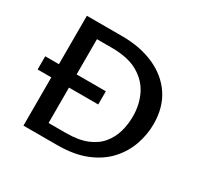

<svg xmlns="http://www.w3.org/2000/svg" viewBox="-142 -827 1027 996"><g transform="rotate(30 371.5 -329.0)"><path d="M109 0V-658H321Q429 -658 512.5 -621Q596 -584 643 -514Q690 -444 690 -344Q690 -282 669 -221Q648 -160 603 -110Q558 -60 485.5 -30Q413 0 310 0ZM27 -289V-368H390V-289ZM215 -77H319Q394 -77 444 -97.5Q494 -118 523 -153.5Q552 -189 564.5 -233Q577 -277 577 -326Q577 -394 549.5 -451.5Q522 -509 462 -544Q402 -579 304 -579H215Z"/></g></svg>

Font: Ysabeau SemiBold
Style: Regular
Weight: 600
Designer: Christian Thalmann (Catharsis Fonts)
Version: Version 2.000;gftools[0.9.27.dev2+g8671c4b]